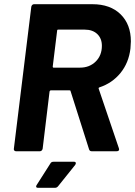

<svg xmlns="http://www.w3.org/2000/svg" viewBox="-20 -720 643 914"><path d="M404 -9 316 -286Q316 -288 314.5 -289Q313 -290 311 -290H222Q218 -290 216 -285L183 -12Q182 -7 178.5 -3.5Q175 0 170 0H56Q51 0 48 -3.5Q45 -7 46 -12L129 -688Q130 -693 133.5 -696.5Q137 -700 142 -700H420Q505 -700 554 -652Q603 -604 603 -523Q603 -513 601 -489Q593 -421 553.5 -372.5Q514 -324 453 -304Q448 -302 450 -297L546 -14Q547 -12 547 -9Q547 0 535 0H416Q407 0 404 -9ZM252 -574 231 -403Q231 -398 235 -398H361Q406 -398 435.5 -427Q465 -456 465 -502Q465 -537 443 -558Q421 -579 383 -579H257Q252 -579 252 -574ZM235 50H332Q341 50 341 57Q341 60 338 65L257 166Q251 174 242 174H161Q152 174 152 168Q152 164 155 160L220 58Q224 50 235 50Z"/></svg>

Font: Barlow
Style: Bold Italic
Weight: 700
Italic angle: -7°
Designer: Jeremy Tribby
Foundry: Tribby Type
Version: Version 1.422